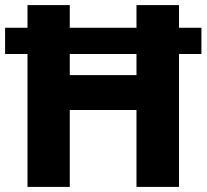

<svg xmlns="http://www.w3.org/2000/svg" viewBox="-20 -734 811 754"><path d="M254 -439H516V-522H254ZM88 0V-522H0V-625H88V-714H254V-625H516V-714H683V-625H771V-522H683V0H516V-302H254V0Z"/></svg>

Font: Noto Sans UI Extra
Style: Regular
Weight: 800
Designer: Monotype Design Team
Foundry: Monotype Imaging Inc.
Version: Version 1.901